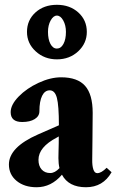

<svg xmlns="http://www.w3.org/2000/svg" viewBox="-20 -768 484 799"><path d="M216.8 -521Q165 -521 128.7 -554.2Q92.3 -587.4 92.3 -635.3Q92.3 -684.1 127.4 -716.1Q162.6 -748 216.8 -748Q270.5 -748 305.9 -716.1Q341.3 -684.1 341.3 -635.3Q341.3 -587.9 305.4 -554.4Q269.5 -521 216.8 -521ZM254.4 -635.3Q254.4 -662.6 243.2 -682.9Q231.9 -703.1 216.8 -703.1Q202.1 -703.1 190.9 -683.1Q179.7 -663.1 179.7 -635.3Q179.7 -604.5 189.9 -585.2Q200.2 -565.9 216.8 -565.9Q233.4 -565.9 243.9 -585Q254.4 -604 254.4 -635.3ZM132.3 11.2Q81.5 11.2 49.3 -15.1Q17.1 -41.5 17.1 -83.5Q17.1 -155.3 138.2 -208.5L225.1 -246.6Q225.1 -328.6 216.8 -360.4Q208.5 -392.1 187 -392.1Q166.5 -392.1 155.3 -369.4Q144 -346.7 144 -305.2Q144 -284.7 124.5 -272.5Q105 -260.3 72.3 -260.3Q24.4 -260.3 24.4 -301.3Q24.4 -332 57.6 -366.2Q90.8 -400.4 140.4 -423.3Q189.9 -446.3 234.4 -446.3Q302.7 -446.3 334.2 -410.6Q365.7 -375 365.7 -298.3Q365.7 -254.9 364.7 -184.3Q363.8 -113.8 363.8 -103.5Q363.3 -79.1 368.4 -63.2Q373.5 -47.4 384.8 -47.4Q401.4 -47.4 423.8 -69.8L444.3 -51.3Q408.7 11.2 337.9 11.2Q265.6 11.2 237.8 -41Q193.4 11.2 132.3 11.2ZM140.1 -103Q140.1 -77.6 153.3 -62.7Q166.5 -47.9 189 -47.9Q208.5 -47.9 227.5 -68.4Q223.1 -86.9 223.1 -109.9Q223.1 -120.1 223.6 -138.4Q224.1 -156.7 224.4 -171.6Q224.6 -186.5 224.6 -200.2L216.8 -195.8Q140.1 -155.8 140.1 -103Z"/></svg>

Font: Elstob Grade
Style: Regular
Weight: 400
Designer: Peter S. Baker
Version: Version 1.015